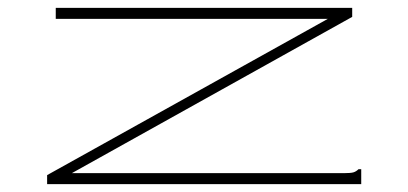

<svg xmlns="http://www.w3.org/2000/svg" viewBox="-20 -469 1040 489"><path d="M100 -23 815 -421H122V-449H877V-426L163 -28H856Q873 -28 880 -30Q887 -32 893 -38H900V0H100Z"/></svg>

Font: Inconsolata UltraExpanded ExtraLight
Style: Regular
Weight: 200
Width: 9
Monospace: yes
Designer: Raph Levien, Cyreal, Brenton Simpson
Foundry: Raph Levien, Cyreal, Google
Version: Version 3.001; ttfautohint (v1.8.2.53-6de2)